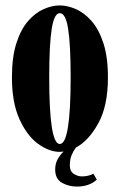

<svg xmlns="http://www.w3.org/2000/svg" viewBox="-20 -549 442 708"><path d="M200.5 11Q161 11 120.2 -18.8Q79.5 -48.5 51.8 -109.5Q24 -170.5 24 -263.5Q24 -339.5 40.8 -390.8Q57.5 -442 84.2 -472.2Q111 -502.5 141.8 -515.8Q172.5 -529 200.5 -529Q228 -529 259 -515.8Q290 -502.5 317 -472.2Q344 -442 361 -390.8Q378 -339.5 378 -263.5Q378 -158 342.2 -93.8Q306.5 -29.5 260 -5Q250.5 7.5 244 23.2Q237.5 39 237.5 61.5Q237.5 82.5 252 92Q266.5 101.5 282 101.5Q295.5 101.5 306.5 98.5Q317.5 95.5 324.5 91.5L337 113.5Q309 139 263.5 139Q233.5 139 208.5 125Q183.5 111 183.5 76Q183.5 54 192.8 37.8Q202 21.5 214.5 10Q207.5 11 200.5 11ZM200.5 -18Q240.5 -18 240.5 -263.5Q240.5 -386 231.2 -443.2Q222 -500.5 200.5 -500.5Q180 -500.5 170.8 -443.2Q161.5 -386 161.5 -263.5Q161.5 -18 200.5 -18Z"/></svg>

Font: Imbue 50pt ExtraBold
Style: Regular
Weight: 800
Designer: Tyler Finck
Foundry: Etcetera Type Company
Version: Version 1.102; ttfautohint (v1.8.3)